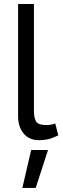

<svg xmlns="http://www.w3.org/2000/svg" viewBox="-20 -686 315 955"><path d="M70 0ZM255 -71.2 270 -12.5Q266.2 -11.2 240 0Q213.8 11.2 172.5 11.2Q126.2 11.2 98.8 -20.6Q71.2 -52.5 70 -103.8V-666.2H148.8V-132.5Q148.8 -98.8 160 -81.2Q171.2 -63.8 212.5 -63.8Q231.2 -63.8 255 -71.2ZM157.5 248.8H91.2L135 60H218.8Z"/></svg>

Font: Cambay
Style: Regular
Weight: 400
Designer: Pooja Saxena
Foundry: Pooja Saxena
Version: Version 1.181;PS 001.181;hotconv 1.0.70;makeotf.lib2.5.58329